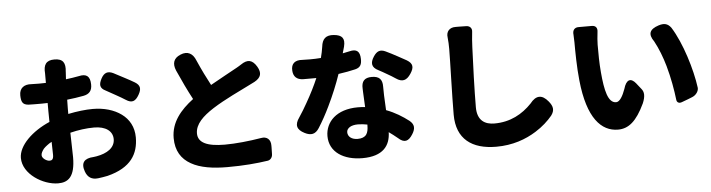

<svg xmlns="http://www.w3.org/2000/svg" viewBox="-51 -1043 4971 1342"><g transform="rotate(-5 2435.0 -372.0)"><path d="M770 -522C791 -510 813 -498 831 -486C873 -458 899 -469 924 -513C946 -552 944 -578 906 -601C886 -613 864 -625 841 -637C814 -651 787 -666 761 -679C723 -697 697 -687 677 -650C655 -609 656 -582 698 -562C721 -550 746 -536 770 -522ZM257 -217C267 -225 278 -232 290 -238L292 -146C292 -112 278 -108 264 -108C245 -108 212 -128 212 -151C212 -165 220 -179 232 -195C239 -203 248 -210 257 -217ZM796 -384C744 -422 674 -442 596 -442C547 -442 485 -435 423 -422V-460L424 -522C463 -526 502 -532 540 -539C582 -547 601 -571 600 -614C599 -671 574 -692 519 -679C490 -673 459 -669 428 -665L431 -715C431 -716 431 -717 431 -718C438 -779 420 -810 359 -810C300 -810 281 -778 286 -719C286 -717 286 -715 286 -714V-652L239 -651C223 -651 205 -651 185 -652C134 -656 99 -632 100 -580C101 -537 109 -514 152 -511C176 -510 205 -510 244 -510L286 -511V-455L287 -378C164 -325 66 -232 66 -144C66 -31 205 55 311 55C381 55 430 20 430 -118L428 -204L426 -290C481 -304 540 -312 594 -312C675 -312 724 -276 724 -219C724 -159 669 -123 594 -110C588 -109 581 -108 573 -107C508 -104 481 -74 503 -12C518 31 547 49 592 44C614 41 636 38 659 33C826 -9 879 -103 879 -218C879 -291 847 -347 796 -384Z M1245 -5C1309 32 1399 45 1499 45C1614 45 1704 37 1784 25C1802 22 1817 5 1817 -19L1818 -65V-77C1819 -122 1791 -145 1750 -137C1667 -123 1571 -113 1495 -113C1370 -113 1307 -143 1307 -208C1307 -273 1362 -325 1438 -374C1524 -429 1640 -482 1697 -511C1712 -518 1726 -525 1739 -532C1786 -558 1795 -590 1768 -636C1738 -686 1704 -694 1656 -661C1646 -654 1635 -648 1623 -641C1581 -617 1506 -578 1435 -537C1407 -589 1377 -650 1348 -716C1328 -767 1291 -788 1241 -767C1191 -747 1179 -709 1200 -659C1233 -585 1267 -513 1301 -450C1211 -382 1142 -301 1142 -190C1142 -100 1181 -41 1245 -5Z M2668 -505C2688 -494 2707 -482 2725 -470C2768 -440 2800 -449 2829 -493C2857 -535 2856 -563 2813 -589C2793 -600 2772 -612 2751 -623C2724 -638 2696 -652 2671 -664C2633 -682 2609 -671 2586 -636C2558 -593 2562 -561 2609 -538C2628 -528 2648 -517 2668 -505ZM2376 -160C2389 -168 2409 -173 2433 -173C2456 -173 2478 -170 2499 -166V-161C2499 -133 2495 -111 2484 -96C2472 -80 2452 -72 2423 -72C2382 -72 2354 -93 2354 -125C2354 -139 2362 -151 2376 -160ZM2272 -238C2234 -205 2214 -159 2214 -110C2214 4 2315 65 2445 65C2590 65 2641 -6 2643 -100C2664 -85 2684 -70 2703 -54C2745 -15 2776 -23 2806 -72C2829 -109 2829 -138 2795 -166C2752 -199 2700 -232 2638 -255L2633 -358C2633 -379 2632 -400 2632 -420C2633 -472 2610 -495 2558 -495C2507 -495 2485 -470 2488 -419L2489 -392L2494 -289C2478 -291 2460 -292 2443 -292C2368 -292 2310 -271 2272 -238ZM2087 -352C2069 -320 2050 -288 2029 -257C1994 -208 2003 -173 2057 -146C2100 -124 2132 -130 2158 -171C2186 -215 2213 -264 2238 -316C2274 -390 2306 -468 2329 -536C2373 -542 2414 -550 2448 -558C2485 -567 2495 -589 2494 -627C2493 -680 2470 -700 2419 -687C2403 -684 2388 -680 2371 -677C2376 -693 2380 -708 2384 -723C2398 -780 2378 -805 2320 -810C2264 -815 2238 -790 2232 -735C2228 -710 2223 -683 2216 -658C2191 -656 2165 -655 2140 -655C2126 -655 2106 -655 2086 -656C2035 -660 2005 -637 2009 -586C2012 -544 2036 -523 2078 -521C2100 -521 2120 -521 2141 -521H2172C2151 -471 2121 -411 2087 -352Z M3665 -13C3715 -44 3755 -81 3784 -116C3811 -152 3805 -181 3776 -216C3733 -269 3690 -267 3648 -213C3582 -144 3497 -96 3385 -96C3319 -96 3265 -126 3265 -220C3265 -327 3272 -539 3277 -642C3278 -672 3281 -711 3285 -747C3289 -773 3273 -791 3246 -791L3195 -792H3173C3129 -793 3105 -764 3111 -724C3114 -697 3115 -670 3115 -642C3115 -569 3106 -306 3106 -182C3106 -11 3213 67 3384 67C3499 67 3592 33 3665 -13Z M4073 -716H4031C4001 -717 3985 -698 3989 -666C3990 -647 3991 -627 3991 -612C3991 -550 3992 -437 4002 -344C4029 -77 4125 22 4242 22C4315 22 4372 -23 4430 -146C4451 -196 4447 -225 4430 -246L4399 -285L4396 -289C4362 -331 4329 -324 4310 -257C4293 -210 4271 -170 4245 -170C4188 -170 4168 -260 4157 -388C4151 -454 4151 -518 4151 -582C4151 -602 4154 -638 4158 -672C4162 -700 4148 -716 4122 -716ZM4618 -391C4642 -306 4657 -219 4665 -150C4667 -132 4682 -122 4704 -131L4747 -147L4777 -159C4806 -170 4824 -199 4822 -221C4805 -350 4747 -541 4675 -655C4651 -687 4625 -691 4587 -679C4523 -658 4508 -625 4547 -570C4576 -517 4600 -454 4618 -391Z"/></g></svg>

Font: GenSenRounded2 TW H
Style: Regular
Weight: 900
Version: Version 2.100;PS 2.1;hotconv 16.6.51;makeotf.lib2.5.65220 DE